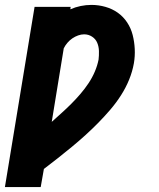

<svg xmlns="http://www.w3.org/2000/svg" viewBox="-27 -558 647 783"><path d="M-7 205 114 -530H261L260 -520Q280 -529 302 -533.5Q324 -538 346 -538Q375 -538 403 -530Q431 -522 453.5 -506Q476 -490 491.5 -466.5Q507 -443 514 -415.5Q521 -388 522.5 -358.5Q524 -329 519 -300Q513 -266 499.5 -233Q486 -200 466.5 -169.5Q447 -139 423.5 -111.5Q400 -84 374.5 -58Q349 -32 322 -7.5Q295 17 266.5 40.5Q238 64 209.5 86.5Q181 109 152 131L139 205ZM184 -61Q204 -79 224.5 -97.5Q245 -116 264 -135Q283 -154 301 -175Q319 -196 334 -218.5Q349 -241 359.5 -265.5Q370 -290 375 -315Q377 -332 376.5 -350Q376 -368 369.5 -383.5Q363 -399 348.5 -408.5Q334 -418 316 -418Q304 -418 291.5 -413.5Q279 -409 268 -401.5Q257 -394 248 -383.5Q239 -373 233 -361Z"/></svg>

Font: Iosevka Curly Slab HvExObl
Style: Regular
Weight: 900
Width: 7
Italic angle: -9°
Monospace: yes
Designer: Belleve Invis
Foundry: Belleve Invis
Version: Version 11.1.0; ttfautohint (v1.8.3)